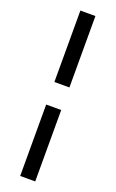

<svg xmlns="http://www.w3.org/2000/svg" viewBox="-169 -750 578 960"><g transform="rotate(20 120.0 -270.0)"><path d="M80 170H160V-210H80ZM80 -330H160V-710H80Z"/></g></svg>

Font: Abibas
Style: Medium
Weight: 500
Version: Version 0.3